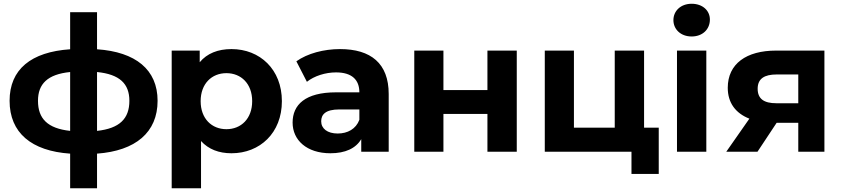

<svg xmlns="http://www.w3.org/2000/svg" viewBox="-20 -807 4479 1021"><path d="M818 -271C818 -437 701 -531 496 -545V-742H353V-545C145 -531 31 -438 31 -271C31 -101 147 -4 353 10V194H496V10C701 -5 818 -103 818 -271ZM182 -271C182 -361 233 -412 353 -424V-111C233 -124 182 -176 182 -271ZM496 -424C616 -412 668 -362 668 -271C668 -176 616 -124 496 -111Z M1211 -546C1139 -546 1081 -523 1042 -476V-538H893V194H1049V-57C1089 -13 1144 8 1211 8C1362 8 1479 -100 1479 -269C1479 -438 1362 -546 1211 -546ZM1184 -120C1106 -120 1047 -176 1047 -269C1047 -362 1106 -418 1184 -418C1262 -418 1321 -362 1321 -269C1321 -176 1262 -120 1184 -120Z M1788 -546C1702 -546 1615 -523 1556 -481L1612 -372C1651 -403 1710 -422 1767 -422C1851 -422 1891 -383 1891 -316H1767C1603 -316 1536 -250 1536 -155C1536 -62 1611 8 1737 8C1816 8 1872 -18 1901 -67V0H2047V-307C2047 -470 1952 -546 1788 -546ZM1776 -97C1721 -97 1688 -123 1688 -162C1688 -198 1711 -225 1784 -225H1891V-170C1873 -121 1828 -97 1776 -97Z M2183 0H2338V-201H2572V0H2728V-538H2572V-328H2338V-538H2183Z M3405 -128V-538H3249V-128H3032V-538H2877V0H3338V118H3483V-128Z M3658 -613C3716 -613 3755 -651 3755 -703C3755 -751 3716 -787 3658 -787C3600 -787 3561 -749 3561 -700C3561 -651 3600 -613 3658 -613ZM3580 0H3736V-538H3580Z M4107 -538C3949 -538 3850 -468 3850 -340C3850 -261 3891 -205 3965 -176L3842 0H4008L4110 -154H4225V0H4364V-538ZM4225 -411V-258H4108C4043 -258 4009 -281 4009 -335C4009 -389 4045 -411 4110 -411Z"/></svg>

Font: Talent SemiBold
Style: Bold
Weight: 700
Designer: Mike Powis
Version: Version 1.001;hotconv 1.0.109;makeotfexe 2.5.65596